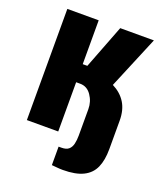

<svg xmlns="http://www.w3.org/2000/svg" viewBox="-137 -674 815 938"><g transform="rotate(20 270.5 -204.5)"><path d="M299 169Q284 169 269.5 167.5Q255 166 241 165V69H256Q281 69 293.5 58Q306 47 310.5 27.5Q315 8 315 -15V-153Q315 -192 293 -224Q271 -256 235 -256H214V0H51V-578H214V-350H238L326 -578H501L387 -305Q431 -283 454.5 -245.5Q478 -208 478 -152V-4Q478 53 461 91.5Q444 130 404.5 149.5Q365 169 299 169Z"/></g></svg>

Font: Oswald
Style: Bold
Weight: 700
Designer: Vernon Adams
Foundry: Vernon Adams
Version: Version 4.103;gftools[0.9.33.dev8+g029e19f]